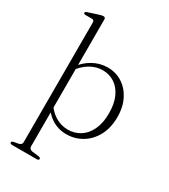

<svg xmlns="http://www.w3.org/2000/svg" viewBox="-230 -837 1035 1177"><g transform="rotate(30 288.0 -248.0)"><path d="M158.5 -715V182Q158.5 192.5 164.5 198.8Q170.5 205 181.5 206.5L227 212Q234.5 213 238.8 215.8Q243 218.5 243 223.5Q243 228 239 230.8Q235 233.5 227.5 233.5H53Q46 233.5 42.2 230.8Q38.5 228 38.5 223.5Q38.5 219 42.2 216.5Q46 214 53.5 212.5L83 207Q94 205 100.2 199Q106.5 193 106.5 182.5V-663.5Q106.5 -672.5 102.8 -676.8Q99 -681 90.5 -681.5H45Q37.5 -682 34.5 -684Q31.5 -686 31.5 -690Q31.5 -697 45.5 -702L115.5 -724.5Q126 -728 132.5 -729.2Q139 -730.5 144 -730.5Q151.5 -730.5 155 -726.8Q158.5 -723 158.5 -715ZM141 -342 134.5 -364Q170.5 -415.5 220 -443.5Q269.5 -471.5 324.5 -471.5Q383.5 -471.5 429.2 -441.8Q475 -412 501.2 -359.2Q527.5 -306.5 527.5 -238.5Q527.5 -161 497.5 -105.2Q467.5 -49.5 417.5 -19.5Q367.5 10.5 307 10.5Q248.5 10.5 201.5 -20.2Q154.5 -51 128 -105L137.5 -125.5Q164 -74.5 207.5 -46.5Q251 -18.5 301 -18.5Q348.5 -18.5 387 -42.5Q425.5 -66.5 448.2 -114.2Q471 -162 471 -231Q471 -298.5 449.8 -345.5Q428.5 -392.5 391.2 -417Q354 -441.5 307 -441.5Q260.5 -441.5 217.8 -416.2Q175 -391 141 -342Z"/></g></svg>

Font: Fraunces ExtraLight
Style: Regular
Weight: 250
Version: Version 1.000;[b76b70a41]